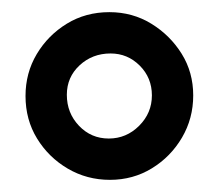

<svg xmlns="http://www.w3.org/2000/svg" viewBox="-20 -767 360 316"><path d="M162 -679Q132 -679 111 -659.5Q90 -640 90 -611Q90 -581 110 -560Q130 -539 159 -539Q188 -539 209 -560Q230 -581 230 -610Q230 -639 210 -659Q190 -679 162 -679ZM22 -609Q22 -647 40.5 -678Q59 -709 90 -728Q121 -747 160 -747Q198 -747 229 -728Q260 -709 279 -678.5Q298 -648 298 -610Q298 -572 279.5 -540.5Q261 -509 230 -490Q199 -471 161 -471Q123 -471 91.5 -489.5Q60 -508 41 -539Q22 -570 22 -609Z"/></svg>

Font: LXGW WenKai Lite
Style: Bold
Weight: 700
Designer: LXGW / Fontworks Inc.
Foundry: LXGW / Fontworks Inc.
Version: Version 1.330;April 28, 2024